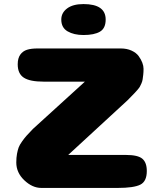

<svg xmlns="http://www.w3.org/2000/svg" viewBox="-20 -923 797 943"><path d="M599 -162Q657 -162 679 -143.5Q701 -125 701 -83Q701 -32 669 -16Q637 0 558 0H183Q139 0 99.5 -37.5Q60 -75 60 -125Q60 -149 63.5 -167.5Q67 -186 71.5 -198.5Q76 -211 88.5 -228.5Q101 -246 110 -256Q119 -266 142 -290L397 -522H194Q127 -522 97 -541.5Q67 -561 67 -607Q67 -637 79.5 -654.5Q92 -672 112.5 -678.5Q133 -685 164 -685H573Q603 -685 626 -674.5Q649 -664 661 -647.5Q673 -631 679 -615Q685 -599 685 -585Q685 -569 683.5 -556Q682 -543 680.5 -533Q679 -523 674.5 -513Q670 -503 667 -497.5Q664 -492 655.5 -482Q647 -472 642.5 -467.5Q638 -463 626 -450.5Q614 -438 607 -431L315 -162ZM281 -827Q281 -860 309.5 -881.5Q338 -903 390 -903Q499 -903 499 -827Q499 -784 471 -767.5Q443 -751 390 -751Q343 -751 312 -769Q281 -787 281 -827Z"/></svg>

Font: Coiny 2.0
Style: Regular
Weight: 400
Version: Version 1.001 July 11, 2018